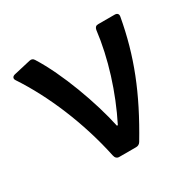

<svg xmlns="http://www.w3.org/2000/svg" viewBox="-113 -593 716 711"><g transform="rotate(-30 244.5 -237.5)"><path d="M14.6 -437.5C88.9 -325.2 153.3 -173.8 186.5 -16.6C188.5 -5.9 195.3 0 204.1 0H276.4C284.2 0 291 -2.9 295.9 -10.7C389.6 -167 440.4 -295.9 467.8 -448.2C469.7 -459 463.9 -464.8 453.1 -464.8H382.8C373 -464.8 368.2 -460 366.2 -450.2C352.5 -336.9 313.5 -212.9 258.8 -104.5H254.9C231.4 -214.8 174.8 -371.1 114.3 -466.8C109.4 -474.6 103.5 -476.6 94.7 -474.6L22.5 -458C11.7 -455.1 7.8 -447.3 14.6 -437.5Z"/></g></svg>

Font: Ed Sans Neue Medium
Style: Regular
Weight: 500
Designer: Stephen Hutchings
Version: Version 1.004;PS 001.004;hotconv 1.0.88;makeotf.lib2.5.64775